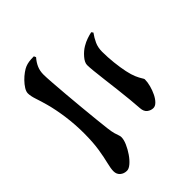

<svg xmlns="http://www.w3.org/2000/svg" viewBox="-80 -943 1160 1160"><g transform="rotate(45 500.0 -363.0)"><path d="M198 -83Q182 -83 163 -95Q144 -107 126 -124.5Q108 -142 94.5 -161Q81 -180 76 -193Q70 -208 67.5 -224.5Q65 -241 65 -267L78 -273Q102 -252 127.5 -241Q153 -230 184 -230Q206 -230 254 -233.5Q302 -237 362.5 -242Q423 -247 485.5 -253Q548 -259 602 -264.5Q656 -270 688 -274Q720 -278 737.5 -283Q755 -288 765 -292Q775 -296 784 -296Q806 -296 834.5 -283.5Q863 -271 890 -252.5Q917 -234 934.5 -213.5Q952 -193 952 -176Q952 -151 937 -133.5Q922 -116 896 -116Q873 -116 835.5 -125.5Q798 -135 742 -144Q686 -153 607 -153Q571 -153 533.5 -150.5Q496 -148 460 -143Q424 -138 391 -131.5Q358 -125 329 -117Q289 -106 255 -94.5Q221 -83 198 -83ZM330 -457Q308 -457 281 -480.5Q254 -504 239 -530Q226 -552 218.5 -574Q211 -596 207 -615L218 -623Q244 -604 272.5 -591Q301 -578 338 -578Q361 -578 385.5 -579.5Q410 -581 433.5 -583.5Q457 -586 479.5 -589.5Q502 -593 521 -597Q559 -605 583 -615.5Q607 -626 620 -634.5Q633 -643 637 -643Q661 -643 689 -635.5Q717 -628 741.5 -616Q766 -604 781.5 -588.5Q797 -573 797 -557Q797 -536 783.5 -518.5Q770 -501 741 -499Q708 -497 662 -492.5Q616 -488 564.5 -482Q513 -476 465.5 -470Q418 -464 382 -460.5Q346 -457 330 -457Z"/></g></svg>

Font: Noto Serif JP ExtraLight Black
Style: Regular
Weight: 900
Version: Version 2.003-H1;hotconv 1.1.1;makeotfexe 2.6.0